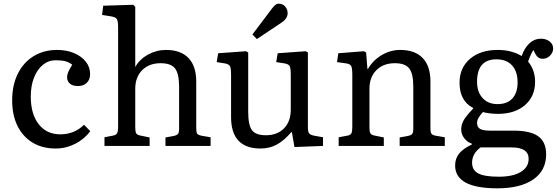

<svg xmlns="http://www.w3.org/2000/svg" viewBox="-20 -792 3023 1042"><path d="M282 14Q210 14 157 -18Q104 -50 75 -108.5Q46 -167 46 -247Q46 -330 76.5 -391.5Q107 -453 162 -487Q217 -521 290 -521Q341 -521 381.5 -504Q422 -487 445.5 -457.5Q469 -428 469 -390Q469 -360 451 -342.5Q433 -325 403 -325Q375 -325 359.5 -338Q344 -351 344 -373Q344 -385 350 -400Q356 -415 372 -441Q353 -455 333 -460Q313 -465 282 -465Q243 -465 212.5 -440Q182 -415 164.5 -370.5Q147 -326 147 -268Q147 -173 190 -118Q233 -63 307 -63Q384 -63 436 -115L470 -80Q438 -37 388 -11.5Q338 14 282 14Z M547 0V-47L593 -56Q610 -59 615.5 -69Q621 -79 621 -104V-644Q621 -679 613.5 -689.5Q606 -700 578 -704L534 -711L540 -761L703 -766L714 -755V-428Q737 -470 783 -495.5Q829 -521 881 -521Q961 -521 1003 -477Q1045 -433 1045 -350V-96Q1045 -74 1050 -66.5Q1055 -59 1076 -55L1123 -47V0H878V-46L922 -54Q941 -58 946.5 -66Q952 -74 952 -96V-321Q952 -392 930 -420.5Q908 -449 852 -449Q789 -449 751.5 -411Q714 -373 714 -310V-100Q714 -78 719 -69Q724 -60 739 -57L792 -46V0Z M1394 14Q1234 14 1234 -157V-386Q1234 -422 1228 -433Q1222 -444 1200 -448L1156 -455L1164 -503L1315 -514L1327 -507V-186Q1327 -113 1347.5 -85.5Q1368 -58 1423 -58Q1485 -58 1521.5 -95.5Q1558 -133 1558 -197V-386Q1558 -421 1552.5 -432.5Q1547 -444 1524 -448L1479 -455L1487 -503L1639 -514L1651 -507V-101Q1651 -77 1657.5 -68.5Q1664 -60 1683 -56L1733 -47V0L1578 6L1564 -75H1561Q1522 -29 1482.5 -7.5Q1443 14 1394 14ZM1374 -580 1350 -605 1454 -743Q1465 -758 1474 -765Q1483 -772 1493 -772Q1515 -772 1528 -756Q1541 -740 1541 -721Q1541 -705 1532 -692Q1523 -679 1506 -668Z M1818 0V-47L1866 -56Q1882 -59 1887 -68.5Q1892 -78 1892 -104V-386Q1892 -422 1886 -433.5Q1880 -445 1858 -448L1809 -455L1816 -503L1955 -514L1967 -507L1974 -418H1977Q2004 -465 2051.5 -493Q2099 -521 2152 -521Q2232 -521 2274 -477Q2316 -433 2316 -350V-96Q2316 -74 2322 -66Q2328 -58 2347 -55L2394 -47V0H2149V-46L2193 -54Q2212 -58 2217.5 -66Q2223 -74 2223 -96V-321Q2223 -392 2201 -420.5Q2179 -449 2123 -449Q2060 -449 2022.5 -411Q1985 -373 1985 -310V-100Q1985 -78 1990 -69Q1995 -60 2010 -57L2063 -46V0Z M2679 230Q2450 230 2450 106Q2450 68 2472 41Q2494 14 2541 -8V-12Q2516 -20 2499.5 -42Q2483 -64 2483 -89Q2483 -116 2496.5 -139.5Q2510 -163 2548 -203V-206Q2474 -244 2474 -343Q2474 -424 2530.5 -472.5Q2587 -521 2681 -521Q2756 -521 2811 -488Q2827 -533 2854 -557.5Q2881 -582 2915 -582Q2944 -582 2963 -567Q2982 -552 2982 -529Q2982 -507 2965 -490Q2948 -473 2925 -473Q2899 -473 2885 -500L2875 -521Q2859 -496 2846 -458Q2884 -412 2884 -348Q2884 -269 2829 -221.5Q2774 -174 2682 -174Q2660 -174 2636.5 -177Q2613 -180 2601 -184Q2583 -164 2576 -151Q2569 -138 2569 -124Q2569 -102 2585.5 -92.5Q2602 -83 2639 -83H2767Q2859 -83 2901.5 -52Q2944 -21 2944 46Q2944 133 2874.5 181.5Q2805 230 2679 230ZM2680 -227Q2733 -227 2761 -258Q2789 -289 2789 -345Q2789 -404 2759 -437Q2729 -470 2674 -470Q2569 -470 2569 -348Q2569 -293 2599 -260Q2629 -227 2680 -227ZM2687 167Q2764 167 2806.5 141Q2849 115 2849 70Q2849 8 2756 8H2588Q2542 42 2542 91Q2542 131 2575.5 149Q2609 167 2687 167Z"/></svg>

Font: Literata 12pt
Style: Regular
Weight: 400
Designer: Latin by Veronika Burian and Jose Scaglione. Greek by Irene Vlachou. Cyrillic by Vera Evstafieva.
Foundry: TypeTogether
Version: Version 3.002